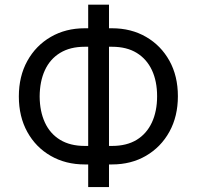

<svg xmlns="http://www.w3.org/2000/svg" viewBox="-20 -760 831 811"><path d="M337.9 -640.6H453.1Q534.2 -640.6 596.9 -604.2Q659.7 -567.9 695.6 -503.4Q731.4 -439 731.4 -353.5Q731.4 -268.6 695.6 -203.6Q659.7 -138.7 596.9 -102.1Q534.2 -65.4 453.1 -65.4H337.9Q257.3 -65.4 194.3 -101.6Q131.3 -137.7 95.5 -202.4Q59.6 -267.1 59.6 -352.5Q59.6 -438 95.5 -502.7Q131.3 -567.4 194.3 -604Q257.3 -640.6 337.9 -640.6ZM337.9 -562.5Q276.4 -562.5 233.9 -536.6Q191.4 -510.7 169.7 -463.6Q147.9 -416.5 147.5 -352.5Q147.9 -289.6 169.7 -242.4Q191.4 -195.3 233.9 -169.4Q276.4 -143.6 337.9 -143.6H453.1Q515.1 -143.6 557.4 -169.4Q599.6 -195.3 621.6 -242.7Q643.6 -290 643.6 -353.5Q643.6 -417 621.6 -463.9Q599.6 -510.7 557.4 -536.6Q515.1 -562.5 453.1 -562.5ZM440.4 -740.2V30.3H352.5V-740.2Z"/></svg>

Font: Inter
Style: Regular
Weight: 400
Designer: Rasmus Andersson
Foundry: rsms
Version: Version 4.000;git-8c9346024